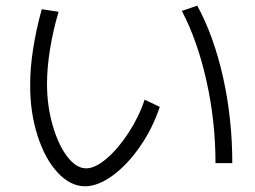

<svg xmlns="http://www.w3.org/2000/svg" viewBox="-20 -690 904 680"><path d="M86.9 -388.7Q86.4 -446.3 97.2 -515.9Q107.9 -585.4 127.9 -657.2L187.5 -648.4Q168 -583 157.2 -516.1Q146.5 -449.2 146.5 -392.6Q146.5 -315.9 166.3 -246.8Q186 -177.7 218 -135.7Q250 -93.8 285.2 -93.8Q316.9 -93.8 357.4 -128.2Q397.9 -162.6 434.8 -219Q471.7 -275.4 492.2 -336.9L545.9 -311.5Q521 -236.3 476.3 -171.6Q431.6 -106.9 379.4 -68.6Q327.1 -30.3 281.2 -30.3Q229 -30.3 184.1 -78.9Q139.2 -127.4 112.8 -210Q86.4 -292.5 86.9 -388.7ZM624 -651.4 678.7 -669.9Q737.8 -561 770.3 -415Q802.7 -269 802.7 -112.3H743.2Q743.2 -260.3 711.4 -402.8Q679.7 -545.4 624 -651.4Z"/></svg>

Font: Pretendard GOV Light
Style: Regular
Weight: 300
Designer: Base glyphs from Inter by Rasmus Andersson; Hangeul glyphs from Noto Sans CJK(Source Han Sans) by Jang Soo-young and Kan
Foundry: Kil Hyung-jin
Version: Version 1.309